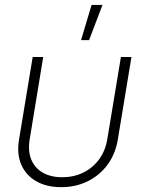

<svg xmlns="http://www.w3.org/2000/svg" viewBox="-20 -755 583 783"><path d="M229.5 8.3Q170.4 8.3 128.2 -15.6Q85.9 -39.6 66.9 -83.3Q47.9 -127 57.6 -185.5L113.3 -522.5H156.2L101.1 -187Q93.3 -139.6 107.4 -104.7Q121.6 -69.8 154.3 -51Q187 -32.2 233.4 -32.2Q280.8 -32.2 319.3 -51Q357.9 -69.8 383.8 -104.7Q409.7 -139.6 417.5 -187L473.1 -522.5H516.1L460.4 -185.5Q450.7 -127 418.5 -83.3Q386.2 -39.6 337.4 -15.6Q288.6 8.3 229.5 8.3ZM310.5 -591.3 353.5 -734.9H397.9L343.3 -591.3Z"/></svg>

Font: Inter 28pt ExtraLight
Style: Italic
Weight: 250
Italic angle: -9.3988°
Designer: Rasmus Andersson
Foundry: rsms
Version: Version 4.001;git-66647c0bb